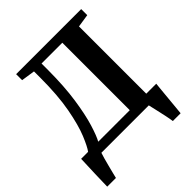

<svg xmlns="http://www.w3.org/2000/svg" viewBox="-247 -897 1231 1231"><g transform="rotate(-45 369.0 -281.5)"><path d="M8.5 180Q9 135 11.5 67.5Q14 0 16.5 -64.5H79.5L80 -65Q99.5 -91 127.8 -159.5Q156 -228 177.5 -342.2Q199 -456.5 199 -620.5V-674.5L105.5 -688.5V-743H695.5V-688L607 -674.5V-65L608 -64.5H697.5Q695.5 -44 692.2 -10.8Q689 22.5 685.5 59.5Q682 96.5 679 129Q676 161.5 674 180H603.5Q600.5 157 592.8 121Q585 85 577.2 51Q569.5 17 565.5 0H135.5Q130.5 14 123.5 39.5Q116.5 65 109.2 93.2Q102 121.5 96 145.2Q90 169 87.5 180ZM171.5 -64.5H457.5V-676H269V-614Q268.5 -467.5 252 -356Q235.5 -244.5 212.8 -170.8Q190 -97 171.5 -64.5Z"/></g></svg>

Font: Merriweather Text Regular
Style: Bold
Weight: 700
Designer: Eben Sorkin
Foundry: Eben Sorkin
Version: Version 2.100; ttfautohint (v1.7.19-72a1) -l 8 -r 50 -G 200 